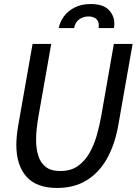

<svg xmlns="http://www.w3.org/2000/svg" viewBox="-20 -918 678 952"><path d="M263.5 14Q160.5 14 110.8 -42.5Q61 -99 61 -199.5Q61 -220.5 63.5 -246Q66 -271.5 70.5 -297L141.5 -700H234L171 -343Q165.5 -311.5 162.2 -281.5Q159 -251.5 159 -224.5Q159 -180.5 170 -145.5Q181 -110.5 207 -90.2Q233 -70 279 -70Q331.5 -70 366.8 -95.2Q402 -120.5 424.8 -161.5Q447.5 -202.5 460.8 -250.2Q474 -298 482 -343L544.5 -700H637.5L566.5 -297Q549.5 -201 510.2 -131.2Q471 -61.5 409.2 -23.8Q347.5 14 263.5 14ZM271.5 -779Q277 -809.5 297 -836.8Q317 -864 350.5 -881Q384 -898 430 -898Q491 -898 519 -869.2Q547 -840.5 547 -801Q547 -796 546.5 -790.5Q546 -785 545 -779H469Q470 -785 470 -791.5Q470 -814.5 455.5 -825.5Q441 -836.5 419 -836.5Q394 -836.5 373.5 -822.5Q353 -808.5 347.5 -779Z"/></svg>

Font: Cabin
Style: Italic
Weight: 400
Width: 4
Italic angle: -10°
Designer: Pablo Impallari
Foundry: Pablo Impallari. http://www.impallari.com Igino Marini. http://www.ikern.com
Version: Version 3.001